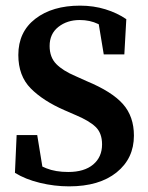

<svg xmlns="http://www.w3.org/2000/svg" viewBox="-20 -645 525 681"><path d="M225 16Q173 16 121.5 3.5Q70 -9 33 -32L39 -166H112L136 -19L69 -44V-88Q112 -61 144.5 -48Q177 -35 222 -35Q279 -35 310.5 -61.5Q342 -88 342 -133Q342 -173 319 -195Q296 -217 248 -237L209 -254Q133 -287 89 -331.5Q45 -376 45 -450Q45 -532 105.5 -578.5Q166 -625 264 -625Q312 -625 354 -612Q396 -599 428 -577L421 -452H348L325 -591L392 -563V-517Q357 -546 328 -560Q299 -574 263 -574Q218 -574 187 -549.5Q156 -525 156 -482Q156 -442 179.5 -418Q203 -394 248 -375L288 -357Q377 -320 416 -276Q455 -232 455 -164Q455 -83 393.5 -33.5Q332 16 225 16Z"/></svg>

Font: Lisu Bosa ExtraBold
Style: Regular
Weight: 800
Designer: David Morse, Annie Olsen, Victor Gaultney, Frank Grießhammer (Latin)
Foundry: SIL International
Version: Version 2.000